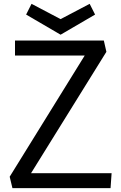

<svg xmlns="http://www.w3.org/2000/svg" viewBox="-20 -967 624 987"><path d="M29.8 -58.6 415.5 -681.6H57.1V-758.8H513.7L526.9 -700.7L139.6 -76.7H553.7L548.3 0H43.9ZM291.5 -788.6 114.3 -892.1 142.1 -947.3 291.5 -868.7 440.9 -947.3 468.8 -892.1Z"/></svg>

Font: Duru Sans
Style: Regular
Weight: 400
Designer: Onur Yazõcõgil
Foundry: Onur Yazõcõgil
Version: Version 1.002